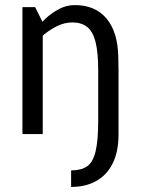

<svg xmlns="http://www.w3.org/2000/svg" viewBox="-20 -528 555 756"><path d="M446.7 -250H366.7Q366.7 -322.3 356 -363.6Q345.3 -404.8 322.8 -422.2Q300.3 -439.7 264 -439.7L274 -508Q355.5 -508 399.8 -454.6Q444.2 -401.2 445.8 -302ZM68.3 -360 148.3 -440V0H68.3ZM366.7 -250H446.7V0H366.7ZM148.3 -440 68.3 -360V-500H118.3ZM106.7 -346.7 80 -355Q80 -355 89.5 -370.5Q99 -386 116.8 -408.8Q134.5 -431.5 158.8 -454.2Q183 -477 212.5 -492.5Q242 -508 275 -508L265 -439.7Q234.5 -439.7 206 -425.7Q177.5 -411.7 154.9 -393.2Q132.3 -374.7 119.5 -360.7Q106.7 -346.7 106.7 -346.7ZM446.7 0V2Q446.7 68 424.3 114Q402 160 360.2 184Q318.5 208 260 208V143Q298.8 143 322.3 127.3Q345.8 111.7 356.2 68.8Q366.7 26 366.7 -55Z"/></svg>

Font: Epunda Slab Light
Style: Regular
Weight: 300
Designer: Simon Atzbach
Foundry: typofactur
Version: Version 1.102